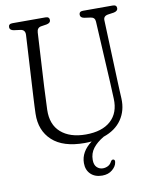

<svg xmlns="http://www.w3.org/2000/svg" viewBox="-97 -772 838 1050"><g transform="rotate(-10 322.0 -247.0)"><path d="M515.5 -287.5 497 -629Q496 -652.5 473 -656L437.5 -661Q415.5 -665 415.5 -681.5Q415.5 -700 437 -700H602.5Q624 -700 624 -681.5Q624 -666 602 -661L568 -656Q542 -651.5 543.5 -627.5L556.5 -287.5Q557.5 -263.5 558.5 -240Q559.5 -216.5 561 -191Q564 -124 530 -74.2Q496 -24.5 429 -2Q389.5 21.5 368.8 48.8Q348 76 348 113Q348 140.5 362 154Q376 167.5 395.5 167.5Q410 167.5 423.5 160.8Q437 154 444.5 139Q450.5 128.5 458.5 130Q462.5 130 465.5 134.2Q468.5 138.5 466.5 147Q463.5 168.5 441.5 187.2Q419.5 206 385 206Q345 206 321.2 183Q297.5 160 297.5 122Q297.5 58.5 360 12Q341 14 321 14Q202 14 141.8 -41.5Q81.5 -97 84 -190.5Q84.5 -206.5 85.5 -230.5Q86.5 -254.5 88 -279.5Q89.5 -304.5 90.5 -324L107.5 -624Q109 -651.5 84 -656L46 -661Q23.5 -665 23.5 -681.5Q23.5 -700 45 -700H229Q250.5 -700 250.5 -681.5Q250.5 -665.5 228.5 -661L196.5 -656Q174.5 -652 173 -626.5L156 -327Q154 -288.5 153 -258Q152 -227.5 150.5 -201Q148 -118.5 198 -74.8Q248 -31 336 -31Q426.5 -31 474.8 -74.8Q523 -118.5 519.5 -197.5Q518 -229 517.2 -248.8Q516.5 -268.5 515.5 -287.5Z"/></g></svg>

Font: Fraunces 144pt S100 Light
Style: Regular
Weight: 300
Version: Version 1.000; ttfautohint (v1.8.3)